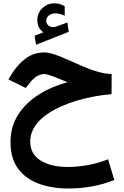

<svg xmlns="http://www.w3.org/2000/svg" viewBox="-20 -774 729 1132"><path d="M184.1 -563.5 192.4 -510.3 385.3 -586.4 377.4 -641.6 308.1 -616.2C306.2 -615.7 304.7 -615.2 304.2 -615.2C300.3 -614.7 296.4 -614.3 293 -614.3C269.5 -614.3 252.9 -630.9 252.4 -648.9C252.4 -664.1 258.3 -675.8 269.5 -683.6C280.8 -691.4 292.5 -695.3 305.7 -695.3C324.7 -695.3 343.3 -690.4 361.8 -681.2L361.3 -737.3C341.8 -748.5 325.7 -754.4 298.8 -754.4C272.9 -754.4 250.5 -745.1 230.5 -726.6C210.4 -708 200.2 -684.1 200.2 -655.3C200.2 -619.6 213.4 -601.1 235.4 -583ZM638.2 -337.4C585.4 -338.9 525.9 -357.9 467.3 -383.3C379.9 -420.4 294.9 -464.8 242.7 -464.8C200.2 -464.8 163.1 -453.1 131.3 -429.2C99.6 -405.3 71.8 -374.5 48.3 -336.4L29.8 -305.7L131.8 -255.4L155.3 -285.2C176.3 -312 205.6 -337.4 242.2 -337.4C261.2 -337.4 313 -316.4 377.9 -289.1C315.4 -272.5 258.8 -248 208 -215.8C157.2 -183.6 116.7 -144 86.9 -97.7C57.1 -50.8 42 2.9 42 64C42 128.9 57.1 181.2 87.4 221.7C117.7 261.7 158.7 291 210 309.6C261.2 328.1 318.4 337.4 381.3 337.4C473.1 337.4 569.8 321.8 653.8 287.1L617.2 165C551.3 191.9 466.3 210.4 378.4 210.4C313.5 210.4 260.3 197.8 219.7 172.4C178.7 147 158.2 109.9 158.2 60.5C158.2 -5.9 198.2 -61 263.2 -104.5C359.4 -169.4 505.9 -208 637.7 -218.8Z"/></svg>

Font: Vazirmatn
Style: Bold
Weight: 700
Designer: Saber Rastikerdar
Foundry: Saber Rastikerdar
Version: Version 33.003